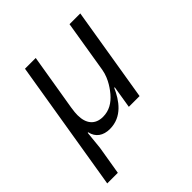

<svg xmlns="http://www.w3.org/2000/svg" viewBox="-194 -652 987 987"><g transform="rotate(-45 300.0 -158.0)"><path d="M100.1 199.9 126.1 44 136 -55H139.9C149.1 -11 182.9 12.1 230.8 12.1C320 12.1 367.9 -58.9 396 -122.2H399.9L380 0H458.1L543 -516H464.8L418 -230.8C408 -171.9 370 -126.1 359 -112.9C329.9 -78.8 295.1 -57.2 250 -57.2C192.1 -57.2 163 -95.2 163 -155.9C163 -166.9 164.1 -185 168 -208.1L219.1 -516H141L23.1 199.9Z"/></g></svg>

Font: Margiela Mono Italic Italic
Style: Regular
Weight: 400
Designer: Mike Abbink, Paul van der Laan, Pieter van Rosmalen
Foundry: Bold Monday
Version: Version 2.003 2021